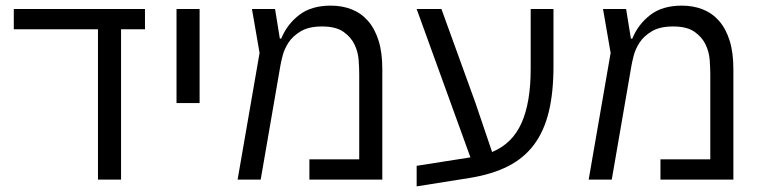

<svg xmlns="http://www.w3.org/2000/svg" viewBox="-20 -638 2709 682"><path d="M328 -534H29V-606H495V-534H410V0H328Z M607 -606H689V-272H607Z M902 -450 875 -606H957L974 -501H979Q1000 -552 1043 -585Q1086 -618 1155 -618Q1195 -618 1228.5 -605Q1262 -592 1286.5 -564.5Q1311 -537 1324.5 -494.5Q1338 -452 1338 -393V0H1079V-72H1256V-375Q1256 -395 1254 -424Q1252 -453 1239.5 -479.5Q1227 -506 1200 -525Q1173 -544 1124 -544Q1077 -544 1048.5 -527Q1020 -510 1005 -487Q990 -464 984 -440.5Q978 -417 976 -405L906 0H824Z M1460 -49 1651 -79 1460 -606H1548L1669 -272L1728 -98Q1800 -128 1832.5 -201Q1865 -274 1865 -392V-606H1946V-402Q1946 -310 1929.5 -241.5Q1913 -173 1877.5 -125Q1842 -77 1785.5 -48Q1729 -19 1649 -6L1460 24Z M2149 -450 2122 -606H2204L2221 -501H2226Q2247 -552 2290 -585Q2333 -618 2402 -618Q2442 -618 2475.5 -605Q2509 -592 2533.5 -564.5Q2558 -537 2571.5 -494.5Q2585 -452 2585 -393V0H2326V-72H2503V-375Q2503 -395 2501 -424Q2499 -453 2486.5 -479.5Q2474 -506 2447 -525Q2420 -544 2371 -544Q2324 -544 2295.5 -527Q2267 -510 2252 -487Q2237 -464 2231 -440.5Q2225 -417 2223 -405L2153 0H2071Z"/></svg>

Font: IBM Plex Sans Hebrew
Style: Regular
Weight: 400
Designer: Mike Abbink, Paul van der Laan, Pieter van Rosmalen, Yanek Iontef
Foundry: Bold Monday
Version: Version 1.2